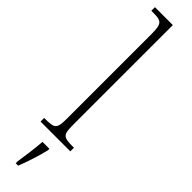

<svg xmlns="http://www.w3.org/2000/svg" viewBox="-344 -720 902 902"><g transform="rotate(45 107.0 -269.5)"><path d="M8 0H206V-24H201C135 -24 127 -30 127 -98V-760H8V-736H20C74 -736 86 -730 86 -660V-98C86 -30 78 -24 12 -24H8ZM64 208V221H80C97 181 118 113 128 71V61H82C78 113 71 160 64 208Z"/></g></svg>

Font: Noto Serif Thai ExtraCondensed ExtraLight
Style: Regular
Weight: 200
Width: 2
Designer: Monotype Design Team
Foundry: Monotype Imaging Inc.
Version: Version 2.002